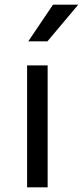

<svg xmlns="http://www.w3.org/2000/svg" viewBox="-20 -802 355 822"><path d="M184 -522V0H96V-522ZM207 -782H315L183 -625H101Z"/></svg>

Font: AmikoRegular
Style: Regular
Weight: 400
Designer: Pablo Impallari, Rodrigo Fuenzalida, Andres Torresi
Foundry: Impallari Type
Version: Version 1.000; ttfautohint (v1.3)